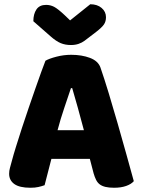

<svg xmlns="http://www.w3.org/2000/svg" viewBox="-20 -874 667 904"><path d="M194 -588Q211 -598 245.5 -607Q280 -616 315 -616Q365 -616 403.5 -601.5Q442 -587 453 -556Q471 -504 492 -435Q513 -366 534 -292.5Q555 -219 575 -147.5Q595 -76 610 -21Q598 -7 574 1.5Q550 10 517 10Q493 10 476.5 6Q460 2 449.5 -6Q439 -14 432.5 -27Q426 -40 421 -57L403 -126H222Q214 -96 206 -64Q198 -32 190 -2Q176 3 160.5 6.5Q145 10 123 10Q72 10 47.5 -7.5Q23 -25 23 -56Q23 -70 27 -84Q31 -98 36 -117Q43 -144 55.5 -184Q68 -224 83 -270.5Q98 -317 115 -366Q132 -415 147 -458.5Q162 -502 174.5 -536Q187 -570 194 -588ZM310 -778 405 -854Q438 -854 458.5 -836.5Q479 -819 479 -793Q479 -773 469.5 -759Q460 -745 433 -724L378 -682Q366 -673 350 -667.5Q334 -662 314 -662Q287 -662 265.5 -671Q244 -680 218 -703L137 -774Q137 -808 151.5 -829.5Q166 -851 197 -851Q217 -851 234.5 -842Q252 -833 284 -803ZM314 -459Q300 -417 282.5 -365.5Q265 -314 251 -261H375Q361 -315 346.5 -366.5Q332 -418 320 -459Z"/></svg>

Font: Baloo Chettan
Style: Regular
Weight: 400
Designer: Maithili Shingre and Ek Type
Foundry: Ek Type
Version: Version 1.443;PS 1.000;hotconv 16.6.51;makeotf.lib2.5.65220;